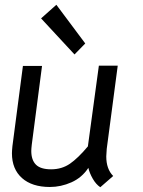

<svg xmlns="http://www.w3.org/2000/svg" viewBox="-20 -775 597 804"><path d="M30 -133Q30 -143 32 -163L76 -499H156L113 -169Q111 -151 111 -143Q111 -105 130.5 -85.5Q150 -66 194 -66Q239 -66 273 -89.5Q307 -113 348 -162L394 -500H473L427 -152Q425 -130 425 -120Q425 -67 454 -38L400 9Q382 -3 368.5 -26.5Q355 -50 350 -72Q323 -31 279 -11.5Q235 8 189 8Q114 8 72 -29.5Q30 -67 30 -133ZM152 -698 216 -755 337 -593 292 -547Z"/></svg>

Font: Bellota Text
Style: Bold Italic
Weight: 700
Italic angle: -7.5°
Designer: Kemie Guaida
Foundry: Kemie Guaida
Version: Version 4.001